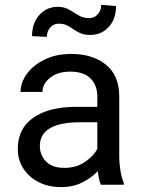

<svg xmlns="http://www.w3.org/2000/svg" viewBox="-20 -760 584 790"><path d="M395 0Q390.6 -9.8 387.5 -24.7Q384.3 -39.6 382.3 -55.7Q356.9 -28.8 318.8 -9.5Q280.8 9.8 231.9 9.8Q178.2 9.8 137.9 -11.2Q97.7 -32.2 75.4 -67.6Q53.2 -103 53.2 -147Q53.2 -231.9 117.7 -276.1Q182.1 -320.3 291 -320.3H380.4V-362.3Q380.4 -409.2 352.3 -437.3Q324.2 -465.3 269 -465.3Q217.8 -465.3 186.3 -440.2Q154.8 -415 154.8 -381.8H64.5Q64.5 -419.9 90.3 -455.8Q116.2 -491.7 163.3 -514.9Q210.4 -538.1 274.4 -538.1Q360.4 -538.1 415.5 -494.1Q470.7 -450.2 470.7 -361.3V-115.2Q470.7 -88.9 475.3 -59.1Q480 -29.3 489.3 -7.8V0ZM245.1 -69.3Q293.9 -69.3 329.8 -93.8Q365.7 -118.2 380.4 -147.9V-256.8H305.7Q228 -256.8 186 -232.7Q144 -208.5 144 -159.2Q144 -121.6 169.4 -95.5Q194.8 -69.3 245.1 -69.3ZM396.5 -740.2 457.5 -734.9Q457.5 -681.2 427 -648.7Q396.5 -616.2 352.1 -616.2Q327.1 -616.2 311 -623.3Q294.9 -630.4 282.2 -639.4Q269.5 -648.4 255.6 -655.5Q241.7 -662.6 221.2 -662.6Q200.7 -662.6 186.8 -647Q172.9 -631.3 172.9 -608.4L111.8 -611.3Q111.8 -665 142.1 -698.5Q172.4 -731.9 216.8 -731.9Q244.6 -731.9 264.2 -720.5Q283.7 -709 302.7 -697.3Q321.8 -685.5 347.7 -685.5Q368.2 -685.5 382.3 -701.4Q396.5 -717.3 396.5 -740.2Z"/></svg>

Font: Vazirmatn RD UI
Style: Regular
Weight: 400
Designer: Saber Rastikerdar
Foundry: Saber Rastikerdar
Version: Version 33.003